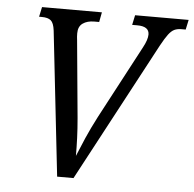

<svg xmlns="http://www.w3.org/2000/svg" viewBox="-51 -766 826 818"><g transform="rotate(5 361.5 -357.0)"><path d="M154 -619Q150 -651 137.5 -661.5Q125 -672 99 -672H87L96 -714H352L344 -672H323Q293 -672 274 -658.5Q255 -645 255 -616Q255 -609 255.5 -601Q256 -593 257 -587L288 -256Q292 -211 293.5 -171Q295 -131 295 -95Q310 -132 328.5 -174.5Q347 -217 374 -269L539 -580Q558 -615 558 -637Q558 -672 507 -672H485L494 -714H723L714 -672H696Q678 -672 665.5 -666Q653 -660 640.5 -643.5Q628 -627 610 -594L293 0H223Z"/></g></svg>

Font: Noto Serif SemiCondensed
Style: Italic
Weight: 400
Width: 4
Italic angle: -12°
Designer: Monotype Design Team
Foundry: Monotype Imaging Inc.
Version: Version 2.013